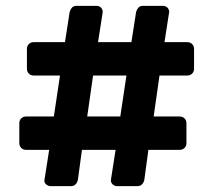

<svg xmlns="http://www.w3.org/2000/svg" viewBox="-20 -675 729 656"><path d="M153 -39Q144 -39 137 -45.5Q130 -52 132 -61L148 -163H69Q59 -163 52.5 -169.5Q46 -176 46 -186V-254Q46 -264 52.5 -270.5Q59 -277 69 -277H164L185 -417H95Q85 -417 78.5 -423.5Q72 -430 72 -440V-508Q72 -518 78.5 -524.5Q85 -531 95 -531H202L218 -634Q220 -642 225.5 -648.5Q231 -655 241 -655H310Q319 -655 325 -649Q331 -643 331 -634L315 -531H429L445 -634Q447 -642 452.5 -648.5Q458 -655 468 -655H537Q546 -655 552 -649Q558 -643 558 -634L542 -531H619Q630 -531 636.5 -524.5Q643 -518 643 -508V-440Q643 -430 636.5 -423.5Q630 -417 619 -417H525L505 -277H593Q604 -277 610.5 -270.5Q617 -264 617 -254V-186Q617 -176 610.5 -169.5Q604 -163 593 -163H487L473 -60Q471 -51 465 -45Q459 -39 449 -39H380Q371 -39 364.5 -45.5Q358 -52 359 -61L375 -163H260L246 -60Q244 -51 238 -45Q232 -39 222 -39ZM278 -277H391L412 -417H298Z"/></svg>

Font: Fz Rubik SemBd
Style: Regular
Weight: 600
Designer: Hubert and Fischer
Foundry: Hubert and Fischer
Version: Vit hóa bi FontZin.com